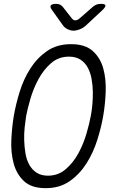

<svg xmlns="http://www.w3.org/2000/svg" viewBox="-20 -970 640 1000"><path d="M230 -55Q283 -55 322.5 -89Q362 -123 388.5 -172Q415 -221 430.5 -274.5Q446 -328 453 -367Q458 -392 461 -425Q464 -458 463.5 -492Q463 -526 457 -559Q451 -592 437 -618Q423 -644 399 -659.5Q375 -675 339 -675Q285 -675 246 -641Q207 -607 180.5 -558Q154 -509 138.5 -456Q123 -403 116 -365Q112 -340 108.5 -307Q105 -274 106 -239.5Q107 -205 112.5 -172Q118 -139 132 -113Q146 -87 170 -71Q194 -55 230 -55ZM218 10Q144 10 105 -26.5Q66 -63 51 -119Q36 -175 39 -241Q42 -307 52 -367Q62 -425 82 -490.5Q102 -556 137 -611.5Q172 -667 224 -703.5Q276 -740 350 -740Q424 -740 463.5 -704Q503 -668 518 -613Q533 -558 530.5 -492.5Q528 -427 518 -369Q508 -309 487 -242Q466 -175 430.5 -119Q395 -63 343 -26.5Q291 10 218 10ZM273 -950Q284 -950 293 -945.5Q302 -941 308 -933L352 -877Q361 -864 372.5 -864Q384 -864 398 -877L463 -934Q472 -942 482.5 -946Q493 -950 505 -950Q527 -950 529 -942Q531 -934 513 -917L425 -835Q411 -823 393.5 -816.5Q376 -810 363 -810Q350 -810 335 -816.5Q320 -823 310 -835L252 -916Q239 -933 244.5 -941.5Q250 -950 273 -950Z"/></svg>

Font: Maple Mono ExtraLight
Style: Italic
Weight: 275
Italic angle: -10°
Monospace: yes
Designer: subframe7536
Version: Version 7.000